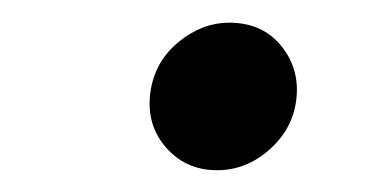

<svg xmlns="http://www.w3.org/2000/svg" viewBox="-20 -572 328 171"><path d="M173.3 -420.4Q145 -420.4 127.2 -441.4Q109.4 -462.4 114.3 -492.2Q118.7 -518.1 139.4 -534.9Q160.2 -551.8 184.1 -551.8Q213.9 -551.8 230.7 -530.8Q247.6 -509.8 243.7 -481.9Q240.2 -456.5 219.7 -438.5Q199.2 -420.4 173.3 -420.4Z"/></svg>

Font: Inter
Style: Italic
Weight: 400
Italic angle: -9.3988°
Designer: Rasmus Andersson
Foundry: rsms
Version: Version 4.001;git-66647c0bb